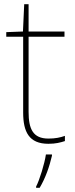

<svg xmlns="http://www.w3.org/2000/svg" viewBox="-20 -730 359 920"><path d="M212 -66C138 -66 117 -112 117 -194V-554H289V-579H117V-710H96L90 -579L10 -576V-554H91V-191C91 -98 119 -41 212 -41C247 -41 269 -47 291 -54V-79C269 -71 245 -66 212 -66ZM229 16V10H200C194 53 169 134 153 164V170H170C198 123 217 68 229 16Z"/></svg>

Font: Noto Sans Tamil UI Thin
Style: Regular
Weight: 100
Designer: Jelle Bosma - Monotype Design Team
Foundry: Monotype Imaging Inc.
Version: Version 2.004